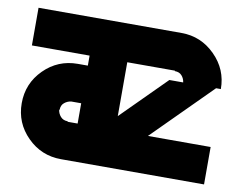

<svg xmlns="http://www.w3.org/2000/svg" viewBox="-61 -580 826 661"><g transform="rotate(10 352.0 -250.0)"><path d="M470.8 -130.8H690V0H190Q120.8 0 72.1 -48.8Q23.3 -97.5 23.3 -166.7Q23.3 -235.8 72.1 -284.6Q120.8 -333.3 190 -333.3H225V-368.3H23.3V-500H523.3Q591.7 -500 640.8 -450.8Q690 -401.7 690 -333.3H673.3ZM225 -130.8V-201.7H190Q176.7 -200 166.2 -191.2Q155.8 -182.5 155.8 -166.7H154.2Q155.8 -153.3 165 -142.9Q174.2 -132.5 190 -132.5V-130.8ZM510 -333.3H558.3Q556.7 -346.7 547.9 -356.7Q539.2 -366.7 523.3 -366.7V-368.3H356.7V-180Z"/></g></svg>

Font: 0xA000-Squareish
Style: Squareish-Bold
Weight: 700
Version: Version 0.1